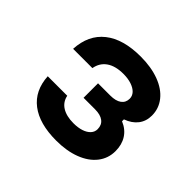

<svg xmlns="http://www.w3.org/2000/svg" viewBox="-148 -830 1047 1047"><g transform="rotate(45 375.0 -307.0)"><path d="M113.5 -197.1H263.9Q271.9 -157.1 305.5 -136Q339.2 -114.9 393.9 -114.9Q428.7 -114.9 454.8 -123.6Q480.9 -132.3 495.5 -148.2Q510.1 -164.1 510.1 -185.2Q510.1 -217.6 487.6 -234.8Q465.2 -252.1 423.1 -252.1H334.6V-363.8H429.4Q470.8 -363.8 493.6 -380.2Q516.3 -396.6 516.3 -426.7Q516.3 -447.7 501.5 -463.8Q486.6 -479.8 459.3 -489Q432.1 -498.2 396.3 -498.2Q335.5 -498.2 299.1 -473.1Q262.6 -448 254.2 -400.6H105.5Q111.5 -512.8 186.5 -572.3Q261.5 -631.8 396.3 -631.8Q477.2 -631.8 538.7 -608.8Q600.1 -585.8 633.6 -543.6Q667.1 -501.5 667.1 -447.1Q667.1 -403.5 642.8 -372Q618.4 -340.5 573.5 -324.5V-309.9Q617.4 -291.9 640.6 -255.8Q663.8 -219.6 663.8 -169.9Q663.8 -114 630.5 -71.2Q597.1 -28.3 536 -4.9Q474.9 18.6 393.9 18.6Q264.1 18.6 191.8 -36.8Q119.5 -92.3 113.5 -197.1Z"/></g></svg>

Font: Martian Mono sWd Rg
Style: Regular
Weight: 400
Width: 6
Monospace: yes
Designer: Roman Shamin
Foundry: Evil Martians
Version: Version 1.000